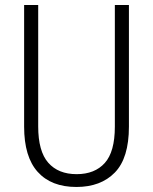

<svg xmlns="http://www.w3.org/2000/svg" viewBox="-20 -734 609 764"><path d="M493 -230Q493 -105 437 -47.5Q381 10 284 10Q184 10 130 -50Q76 -110 76 -230V-714H132V-231Q132 -132 172 -86.5Q212 -41 285 -41Q357 -41 397 -85.5Q437 -130 437 -230V-714H493Z"/></svg>

Font: Noto Sans Sinhala UI Condensed Light
Style: Regular
Weight: 300
Width: 3
Designer: Jelle Bosma - Monotype Design Team
Foundry: Monotype Imaging Inc.
Version: Version 2.006; ttfautohint (v1.8.4.7-5d5b)